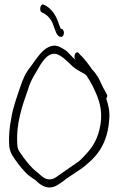

<svg xmlns="http://www.w3.org/2000/svg" viewBox="-20 -838 536 853"><path d="M21 -189C25 -154 43 -136 60 -111C70 -98 81 -85 93 -72C106 -59 121 -48 136 -39C154 -21 175 -5 200 -5C224 -5 244 -21 262 -34C291 -58 341 -84 369 -111C422 -154 459 -215 465 -305C469 -340 462 -371 452 -400C457 -407 458 -413 454 -420L447 -433C442 -441 436 -453 429 -468C417 -496 408 -508 392 -527C391 -527 391 -527 390 -528C373 -554 352 -580 336 -595L330 -602C318 -616 303 -587 315 -573H314C298 -586 284 -607 266 -618C249 -628 233 -639 211 -634C171 -625 146 -583 117 -543C94 -515 82 -488 69 -449C56 -409 37 -360 30 -312C22 -271 18 -232 21 -189ZM57 -194C50 -289 80 -371 104 -439C117 -486 142 -518 160 -551C178 -578 200 -607 234 -597C270 -583 294 -544 326 -526C332 -524 338 -518 344 -516C351 -513 358 -508 364 -503C373 -489 382 -474 391 -457C412 -415 433 -368 429 -308C424 -245 402 -198 371 -163C361 -151 339 -128 330 -121C319 -113 264 -75 252 -67C236 -56 221 -41 200 -41C179 -41 164 -56 150 -69C119 -91 89 -130 66 -165C61 -172 58 -182 57 -194ZM166 -783C189 -773 208 -754 217 -726C224 -708 232 -677 246 -675C251 -674 255 -673 259 -678C268 -688 264 -707 254 -710H250C245 -721 242 -730 237 -744C224 -780 201 -806 173 -818C158 -822 153 -788 166 -783Z"/></svg>

Font: Stray Cat
Style: SuCn
Weight: 400
Version: Version 1.0